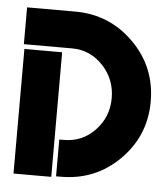

<svg xmlns="http://www.w3.org/2000/svg" viewBox="-44 -565 530 608"><g transform="rotate(5 221.0 -261.0)"><path d="M21 3V-393H141V3ZM156 -117H171Q229 -117 269.5 -159.5Q310 -202 310 -262Q310 -322 269.5 -365Q229 -408 171 -408H18V-525H171Q280 -525 357 -448.5Q434 -372 434 -262Q434 -153 357.5 -76.5Q281 0 171 0H156Z"/></g></svg>

Font: BroshK
Style: Medium
Weight: 500
Designer: gluk
Foundry: gluk
Version: Version 0.60